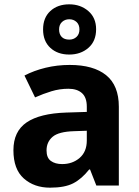

<svg xmlns="http://www.w3.org/2000/svg" viewBox="-20 -857 644 887"><path d="M302 -557Q412 -557 470.5 -509.5Q529 -462 529 -364V0H425L396 -74H392Q357 -30 318 -10Q279 10 211 10Q138 10 90 -32.5Q42 -75 42 -163Q42 -250 103 -291.5Q164 -333 286 -337L381 -340V-364Q381 -407 358.5 -427Q336 -447 296 -447Q256 -447 218 -435.5Q180 -424 142 -407L93 -508Q137 -531 190.5 -544Q244 -557 302 -557ZM323 -251Q251 -249 223 -225Q195 -201 195 -162Q195 -128 215 -113.5Q235 -99 267 -99Q315 -99 348 -127.5Q381 -156 381 -208V-253ZM300 -605Q246 -605 212.5 -636Q179 -667 179 -721Q179 -775 212.5 -806Q246 -837 300 -837Q352 -837 388 -806Q424 -775 424 -722Q424 -667 388.5 -636Q353 -605 300 -605ZM300 -674Q320 -674 333.5 -686.5Q347 -699 347 -721Q347 -743 333.5 -755.5Q320 -768 300 -768Q280 -768 266.5 -755.5Q253 -743 253 -721Q253 -699 265 -686.5Q277 -674 300 -674Z"/></svg>

Font: Noto Sans Kannada
Style: Bold
Weight: 700
Designer: Jelle Bosma - Monotype Design Team
Foundry: Monotype Imaging Inc.
Version: Version 2.005; ttfautohint (v1.8.4.7-5d5b)